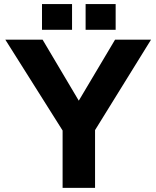

<svg xmlns="http://www.w3.org/2000/svg" viewBox="-20 -913 760 933"><path d="M284.2 0V-278.8L5.9 -720.2H187L362.8 -423.8L539.1 -720.2H713.9L441.9 -280.8V0ZM184.1 -768.1V-893.1H330.1V-768.1ZM396 -768.1V-893.1H542V-768.1Z"/></svg>

Font: Aspekta 400
Style: Bold
Weight: 700
Designer: Ivo Dolenc
Version: Version 2.000